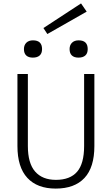

<svg xmlns="http://www.w3.org/2000/svg" viewBox="-20 -1088 654 1123"><path d="M472 -234V-655H532V-234Q532 -109 474 -47Q416 15 306 15Q198 15 140 -47.5Q82 -110 82 -234V-655H143V-234Q143 -133 185.5 -84.5Q228 -36 307 -36Q390 -36 431 -83.5Q472 -131 472 -234ZM257 -889 234 -924 454 -1068 487 -1020ZM172 -751Q147 -751 133.5 -763.5Q120 -776 120 -801Q120 -824 134 -838Q148 -852 173 -852Q226 -852 226 -801Q226 -776 212 -763.5Q198 -751 172 -751ZM439 -751Q414 -751 400.5 -763.5Q387 -776 387 -801Q387 -824 401 -838Q415 -852 440 -852Q493 -852 493 -801Q493 -776 479 -763.5Q465 -751 439 -751Z"/></svg>

Font: Intel One Mono Light
Style: Regular
Weight: 300
Monospace: yes
Designer: Fred Shallcrass
Foundry: Frere-Jones Type LLC
Version: Version 1.004